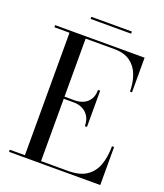

<svg xmlns="http://www.w3.org/2000/svg" viewBox="-155 -965 914 1068"><g transform="rotate(20 302.0 -431.0)"><path d="M26 0V-12.5H115.5V-737.5H26V-750H555.5V-545H543.5Q543.5 -598.5 527.2 -642.2Q511 -686 475.2 -711.8Q439.5 -737.5 381 -737.5H211V-12.5H371Q439.5 -12.5 479.2 -39.2Q519 -66 536.2 -113.8Q553.5 -161.5 553.5 -225H566V0ZM373.5 -278.5Q373.5 -312 359.8 -335Q346 -358 322.8 -369.8Q299.5 -381.5 271 -381.5H180.5V-394H271Q299.5 -394 322.8 -404.8Q346 -415.5 359.8 -437.5Q373.5 -459.5 373.5 -493H386V-278.5ZM199.5 -850V-862.5H439.5V-850Z"/></g></svg>

Font: Bodoni Moda 18pt
Style: Regular
Weight: 400
Designer: Owen Earl
Foundry: indestructible type
Version: Version 2.005